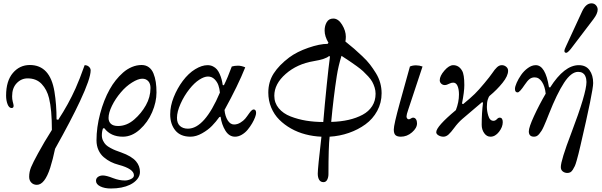

<svg xmlns="http://www.w3.org/2000/svg" viewBox="-20 -791 3520 1122"><path d="M15.6 -232.4Q15.6 -317.9 55.2 -364.5Q94.7 -411.1 154.3 -411.1Q272.9 -411.1 298.3 -254.9Q310.5 -180.2 310.5 -93.3L320.3 -90.8Q380.4 -182.6 421.9 -275.4Q444.8 -326.2 474.6 -410.2Q489.7 -410.2 499.8 -400.9Q509.8 -391.6 509.8 -379.9Q509.8 -332.5 447.3 -199.2Q396.5 -90.3 301.8 78.6Q289.1 140.1 273.4 189.5Q241.2 289.1 195.3 289.1Q175.8 289.1 163.1 276.1Q150.4 263.2 150.4 242.2Q150.4 213.4 161.6 186Q172.9 158.7 202.1 105.5Q237.8 39.6 283.2 -31.7Q283.2 -150.4 266.6 -217.3Q254.4 -267.6 223.4 -300.3Q192.4 -333 141.6 -333Q104.5 -333 77.6 -304.9Q50.8 -276.9 50.8 -228.5Q50.8 -211.4 54.2 -198.2Q59.6 -178.7 59.6 -172.9Q59.6 -159.7 47.9 -159.7Q32.7 -159.7 24.2 -181.9Q15.6 -204.1 15.6 -232.4Z M541 265.6Q541 251 552.7 242.7Q564.5 234.4 581.5 234.4Q601.6 234.4 641.1 250Q676.8 263.7 710 263.7Q727.1 263.7 744.9 255.4Q762.7 247.1 762.7 233.4Q762.7 195.8 672.9 171.9Q648.4 165.5 627.4 155Q606.4 144.5 586.7 127.9Q566.9 111.3 555.4 85.9Q543.9 60.5 543.9 29.3Q543.9 -46.9 565.2 -127Q586.4 -207 621.1 -269Q637.2 -297.9 656.5 -322Q675.8 -346.2 699.2 -366.9Q722.7 -387.7 750.7 -399.4Q778.8 -411.1 807.6 -411.1Q832 -411.1 849.6 -398.2Q867.2 -385.3 876.7 -362.1Q886.2 -338.9 890.4 -311.5Q894.5 -284.2 894.5 -250.5Q894.5 -194.8 869.1 -135.5Q843.8 -76.2 797.1 -34.2Q750.5 7.8 697.8 7.8Q627.4 7.8 589.8 -41.5L582 -41Q575.2 -22.9 575.2 0Q575.2 17.1 582.5 31.7Q589.8 46.4 599.4 55.7Q608.9 64.9 626.5 74.2Q644 83.5 655.5 87.9Q667 92.3 687.5 99.6Q749.5 121.6 775.4 152.3Q797.9 179.2 797.9 213.9Q797.9 236.3 782.2 255.9Q766.6 275.4 739.7 288.6Q694.3 310.5 627.4 310.5Q590.8 310.5 565.9 298.1Q541 285.6 541 265.6ZM614.3 -101.6Q614.3 -80.6 627.9 -67.6Q641.6 -54.7 669.9 -54.7Q720.7 -54.7 764.6 -92.8Q805.7 -128.4 832.5 -176Q859.4 -223.6 859.4 -276.9Q859.4 -302.7 846.2 -316.9Q833 -331.1 811.5 -331.1Q787.1 -331.1 751.5 -308.8Q715.8 -286.6 686 -251Q654.3 -213.9 634.3 -172.9Q614.3 -131.8 614.3 -101.6Z M974.6 -123Q974.6 -171.4 995.1 -222.9Q1015.6 -274.4 1047.9 -317.9Q1081.5 -362.8 1120.6 -386.5Q1159.7 -410.2 1192.9 -410.2Q1210.4 -410.2 1224.6 -403.1Q1238.8 -396 1247.8 -385.3Q1256.8 -374.5 1263.9 -358.4Q1271 -342.3 1274.9 -327.4Q1278.8 -312.5 1281.7 -293.9L1288.6 -293Q1309.6 -335 1334.5 -402.3Q1351.1 -407.2 1370.6 -407.2Q1390.6 -407.2 1413.1 -397.5Q1371.1 -292 1292 -148.4Q1295.4 -112.3 1310.5 -87.9Q1325.7 -63.5 1347.7 -63.5Q1367.2 -63.5 1385 -74.5Q1402.8 -85.4 1412.6 -97.2Q1422.4 -108.9 1436.5 -129.4Q1452.1 -151.4 1461.9 -151.4Q1476.6 -151.4 1476.6 -130.9Q1476.6 -122.1 1470.7 -106Q1464.8 -89.8 1453.4 -70.3Q1441.9 -50.8 1427.5 -33.2Q1413.1 -15.6 1393.3 -3.9Q1373.5 7.8 1353.5 7.8Q1318.8 7.8 1297.1 -27.6Q1275.4 -63 1269 -108.9L1261.7 -106.9Q1242.2 -79.6 1219 -55.7Q1195.8 -31.7 1160.9 -12Q1126 7.8 1093.3 7.8Q1034.7 7.8 1004.6 -28.8Q974.6 -65.4 974.6 -123ZM1014.2 -102.5Q1014.2 -70.8 1031.7 -54.9Q1049.3 -39.1 1078.1 -39.1Q1175.8 -39.1 1265.1 -250Q1263.2 -272.5 1256.3 -292.5Q1249.5 -312.5 1233.6 -328.1Q1217.8 -343.8 1195.3 -343.8Q1173.3 -343.8 1144.5 -325.2Q1115.7 -306.6 1087.4 -271Q1056.2 -231.9 1035.2 -184.8Q1014.2 -137.7 1014.2 -102.5Z M1547.9 -250Q1547.9 -312.5 1579.3 -361.6Q1610.8 -410.6 1669.9 -455.1Q1715.3 -488.8 1781.7 -511.7Q1848.1 -534.7 1894.5 -534.7L1899.4 -541Q1877 -578.6 1877 -612.3Q1877 -640.6 1889.4 -661.6Q1901.9 -682.6 1927.7 -682.6Q1957 -682.6 1979 -646.7Q2001 -610.8 2001 -576.2Q2001 -563 1998.5 -548.3Q2030.3 -522.9 2049.6 -506.1Q2068.8 -489.3 2096.9 -462.9Q2125 -436.5 2142.3 -413.8Q2159.7 -391.1 2176.8 -363.5Q2193.8 -335.9 2201.9 -306.4Q2210 -276.9 2210 -246.1Q2210 -189.9 2184.3 -142.8Q2158.7 -95.7 2115.7 -64.5Q2072.8 -33.2 2018.8 -14.4Q1964.8 4.4 1906.2 7.8Q1899.4 66.9 1899.4 226.6Q1899.4 245.1 1892.1 259.3Q1884.8 273.4 1870.1 273.4Q1853.5 273.4 1845.2 259.8Q1836.9 246.1 1836.9 223.6Q1836.9 192.4 1858.4 7.8Q1810.5 5.9 1765.4 -5.9Q1720.2 -17.6 1680.9 -39.8Q1641.6 -62 1611.8 -91.8Q1582 -121.6 1564.9 -162.6Q1547.9 -203.6 1547.9 -250ZM1583 -231.4Q1583 -189.5 1608.9 -158.4Q1634.8 -127.4 1678 -110.6Q1721.2 -93.8 1769 -85.9Q1816.9 -78.1 1869.1 -78.1Q1877 -173.8 1889.6 -296.9Q1899.9 -397.5 1908.2 -460L1903.3 -463.9Q1883.8 -445.3 1813 -433.6Q1716.3 -417.5 1649.7 -359.1Q1583 -300.8 1583 -231.4ZM1915.5 -78.6Q1971.2 -80.1 2017.1 -90.6Q2063 -101.1 2098.9 -120.4Q2134.8 -139.6 2154.8 -170.9Q2174.8 -202.1 2174.8 -243.2Q2174.8 -261.7 2169.2 -279.8Q2163.6 -297.9 2155.3 -313Q2147 -328.1 2131.3 -345Q2115.7 -361.8 2101.8 -374.8Q2087.9 -387.7 2064.2 -404.8Q2040.5 -421.9 2022.7 -433.8Q2004.9 -445.8 1975.6 -464.8Q1957 -404.3 1948.2 -347.7Q1928.7 -221.7 1915.5 -78.6Z M2281.2 -34.2Q2281.2 -62 2316.4 -189.5L2375.5 -402.3Q2391.1 -409.2 2411.1 -409.2Q2430.2 -409.2 2449.2 -402.3L2365.7 -150.4Q2355.5 -121.1 2355.5 -110.8Q2355.5 -103.5 2359.4 -98.6Q2363.3 -93.8 2369.1 -93.8Q2373.5 -93.8 2380.4 -98.1Q2388.2 -103.5 2393.6 -103.5Q2404.8 -103.5 2410.9 -94Q2417 -84.5 2417 -70.3Q2417 -43 2387.7 -17.6Q2358.4 7.8 2322.3 7.8Q2301.3 7.8 2291.3 -1.2Q2281.2 -10.3 2281.2 -34.2Z M2529.3 -18.6Q2529.3 -51.8 2644 -147.5Q2662.1 -194.3 2662.1 -239.3Q2662.1 -269 2653.8 -288.6Q2645.5 -308.1 2628.4 -308.1Q2617.2 -308.1 2606 -302.2Q2590.3 -293.9 2579.1 -293.9Q2567.4 -293.9 2558.6 -302Q2549.8 -310.1 2549.8 -322.3Q2549.8 -347.2 2577.1 -378.7Q2604.5 -410.2 2628.4 -410.2Q2661.6 -410.2 2680.2 -377.9Q2693.4 -356 2693.4 -293.9Q2693.4 -254.4 2679.7 -186L2686.5 -182.6Q2731 -219.2 2754.4 -242.2Q2777.8 -265.1 2810.5 -304.7Q2842.8 -343.3 2856.4 -363.3Q2871.1 -385.7 2884.3 -397.9Q2897.5 -410.2 2912.6 -410.2Q2926.8 -410.2 2938 -400.9Q2949.2 -391.6 2949.2 -377.4Q2949.2 -347.2 2916.7 -306.9Q2884.3 -266.6 2841.8 -231.4Q2835.9 -226.6 2830.6 -209.7Q2825.2 -192.9 2825.2 -166.5Q2825.2 -142.6 2833 -116.2Q2841.8 -85 2863.8 -85Q2874 -85 2883.3 -94.2Q2891.6 -103.5 2899.9 -103.5Q2918 -103.5 2918 -77.1Q2918 -48.8 2896 -20.5Q2874 7.8 2846.2 7.8Q2824.2 7.8 2809.6 -12.9Q2794.9 -33.7 2794.9 -61.5Q2794.9 -130.9 2802.7 -191.4L2796.9 -193.8L2681.6 -95.7Q2656.2 -73.7 2633.8 -43Q2615.2 -17.6 2601.1 -4.9Q2586.9 7.8 2571.3 7.8Q2555.7 7.8 2542.5 0Q2529.3 -7.8 2529.3 -18.6Z M3278.3 -493.2Q3278.3 -502.4 3289.1 -523.9L3381.8 -724.6Q3403.8 -771.5 3436.5 -771.5Q3452.6 -771.5 3462.6 -760.3Q3472.7 -749 3472.7 -734.9Q3472.7 -711.4 3447.3 -678.2L3315.9 -505.4Q3296.9 -482.4 3289.1 -482.4Q3278.3 -482.4 3278.3 -493.2ZM2989.3 -271.5Q2989.3 -284.7 2999.3 -307.4Q3009.3 -330.1 3025.4 -353.3Q3041.5 -376.5 3064.7 -393.3Q3087.9 -410.2 3110.8 -410.2Q3167.5 -410.2 3188 -281.7L3194.8 -279.8Q3277.8 -410.2 3362.3 -410.2Q3403.8 -410.2 3425 -380.9Q3446.3 -351.6 3446.3 -305.7Q3446.3 -258.8 3372.1 59.6Q3364.3 92.8 3360.4 108.4Q3356.4 124 3350.1 146.7Q3343.8 169.4 3339.1 179.4Q3334.5 189.5 3327.4 200.7Q3320.3 211.9 3312.7 215.8Q3305.2 219.7 3295.4 219.7Q3280.3 219.7 3268.8 210.9Q3257.3 202.1 3257.3 185.5Q3257.3 146.5 3318.4 -13.2Q3407.2 -246.6 3407.2 -312Q3407.2 -321.3 3405.5 -330.1Q3403.8 -338.9 3399.2 -348.9Q3394.5 -358.9 3384 -365Q3373.5 -371.1 3358.4 -371.1Q3317.9 -371.1 3276.1 -307.1Q3234.4 -243.2 3188 -125.5Q3177.7 -99.6 3172.1 -85.7Q3166.5 -71.8 3158.4 -53.7Q3150.4 -35.6 3144.5 -26.6Q3138.7 -17.6 3131.3 -8.5Q3124 0.5 3116.5 4.2Q3108.9 7.8 3100.6 7.8Q3070.3 7.8 3070.3 -23.4Q3070.3 -46.9 3100.6 -112.8Q3130.9 -178.7 3168.9 -243.7Q3164.6 -286.1 3147.2 -312.5Q3129.9 -338.9 3104.5 -338.9Q3087.4 -338.9 3074.7 -329.1Q3062 -319.3 3046.4 -295.9Q3016.6 -251 3004.9 -251Q2989.3 -251 2989.3 -271.5Z"/></svg>

Font: Theano Old Style
Style: Regular
Weight: 400
Designer: Alexey Kryukov
Version: Version 2.00